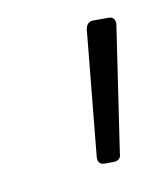

<svg xmlns="http://www.w3.org/2000/svg" viewBox="-39 -730 214 262"><g transform="rotate(-10 68.0 -599.5)"><path d="M78 -512 95 -687Q97 -697 106 -697H127Q136 -697 136 -687L110 -512Q110 -502 99 -502H87Q78 -502 78 -512Z"/></g></svg>

Font: Barlow Semi Condensed ExLight
Style: Italic
Weight: 275
Width: 4
Italic angle: -7°
Designer: Jeremy Tribby
Foundry: Tribby Type
Version: Version 1.408